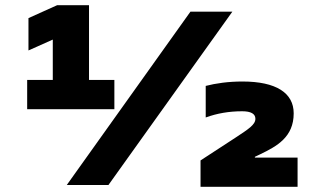

<svg xmlns="http://www.w3.org/2000/svg" viewBox="-20 -715 1245 742"><path d="M85 -293H422V-406H324V-695H201L90 -645V-520L184 -562V-406H85ZM238 0H399L878 -670H716ZM755 7H1130V-106H965V-109L986 -119C1050 -150 1115 -185 1115 -277C1115 -356 1047 -400 917 -400C862 -400 814 -393 775 -383V-261C819 -277 865 -285 916 -285C950 -285 967 -275 967 -256C967 -233 940 -216 890 -183L755 -95Z"/></svg>

Font: LT Wave Black
Style: Regular
Weight: 900
Designer: Daniel Lyons
Version: Version 2.5 (Glyphs App)